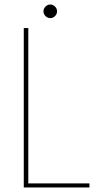

<svg xmlns="http://www.w3.org/2000/svg" viewBox="-20 -828 435 848"><path d="M85 -704H105V-18H375V0H85ZM223 -757Q214 -748 202 -748Q190 -748 181 -757Q172 -766 172 -778Q172 -790 181 -799Q190 -808 202 -808Q214 -808 223 -799Q232 -790 232 -778Q232 -766 223 -757Z"/></svg>

Font: Poppins Thin
Style: Regular
Weight: 250
Designer: Ninad Kale (Devanagari), Jonny Pinhorn (Latin)
Foundry: Indian Type Foundry
Version: Version 3.200;PS 1.000;hotconv 16.6.54;makeotf.lib2.5.65590